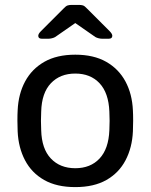

<svg xmlns="http://www.w3.org/2000/svg" viewBox="-20 -753 614 783"><path d="M287 10Q211 10 160 -19Q109 -48 82 -99.5Q55 -151 52 -217Q51 -234 51 -260.5Q51 -287 52 -303Q55 -370 82.5 -421Q110 -472 161 -501Q212 -530 287 -530Q362 -530 413 -501Q464 -472 491.5 -421Q519 -370 522 -303Q523 -287 523 -260.5Q523 -234 522 -217Q519 -151 492 -99.5Q465 -48 414 -19Q363 10 287 10ZM287 -67Q349 -67 386 -106.5Q423 -146 426 -222Q427 -237 427 -260Q427 -283 426 -298Q423 -374 386 -413.5Q349 -453 287 -453Q225 -453 187.5 -413.5Q150 -374 148 -298Q147 -283 147 -260Q147 -237 148 -222Q150 -146 187.5 -106.5Q225 -67 287 -67ZM151 -595Q136 -595 136 -607Q136 -615 147 -626L239 -718Q249 -729 256.5 -731Q264 -733 272 -733H302Q311 -733 318 -731Q325 -729 335 -718L427 -626Q438 -615 438 -607Q438 -595 423 -595H397Q390 -595 382 -597Q374 -599 369 -602L287 -659L205 -602Q200 -599 192 -597Q184 -595 177 -595Z"/></svg>

Font: RubikRegular
Style: Regular
Weight: 400
Designer: Hubert and Fischer
Foundry: Hubert and Fischer
Version: Version 2.300;gftools[0.9.30]